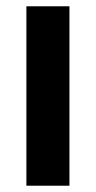

<svg xmlns="http://www.w3.org/2000/svg" viewBox="-20 -591 305 611"><path d="M64 0V-571H201V0Z"/></svg>

Font: BDO Grotesk DemiBold
Style: Regular
Weight: 600
Designer: Deni Anggara
Foundry: Lokal Container
Version: Version 2.000